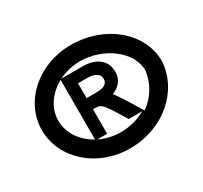

<svg xmlns="http://www.w3.org/2000/svg" viewBox="-106 -606 806 761"><g transform="rotate(-30 297.0 -225.5)"><path d="M24 -226C24 -95 143 11 291 11C447 11 565 -95 573 -226C573 -357 448 -462 291 -462C143 -462 24 -357 24 -226ZM99 -226C99 -316 188 -388 291 -388C394 -388 498 -316 498 -226C490 -171 462 -123 416 -91L410 -100C403 -111 363 -180 339 -210C366 -220 392 -242 392 -281C392 -338 349 -365 289 -365H188V-85H241V-197H245C253 -197 260 -197 265 -196C290 -193 327 -118 344 -93H406C374 -74 334 -63 291 -63C188 -63 99 -136 99 -226ZM241 -248V-316H283C317 -316 338 -304 338 -281C338 -256 318 -248 281 -248Z"/></g></svg>

Font: Charger Sport
Style: BdExt
Weight: 700
Designer: Jasper
Foundry: Cannot Into Space Fonts
Version: Version 1.1